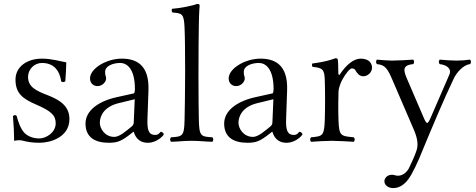

<svg xmlns="http://www.w3.org/2000/svg" viewBox="-20 -718 2427 979"><path d="M46 -126C50 -79 52 -40 52 0C62 -2 71 -3 76 -3C83 -3 88 -3 95 -1C121 6 147 10 182 10C235 10 334 -17 334 -111C334 -176 287 -208 222 -233C165 -255 123 -274 123 -326C123 -365 155 -397 194 -397C229 -397 280 -384 292 -303C298 -298 307 -298 313 -304C316 -338 317 -369 318 -400C288 -405 244 -419 194 -419C118 -419 59 -378 59 -312C59 -242 96 -214 164 -185C242 -151 264 -130 264 -89C264 -42 215 -12 180 -12C143 -12 117 -28 107 -38C84 -60 71 -103 65 -127C59 -133 52 -132 46 -126Z M662 -46C668 -26 683 10 734 10C781 10 815 -28 815 -33C815 -40 805 -46 801 -46C795 -46 792 -30 772 -30C735 -30 730 -60 732 -115L737 -257C742 -391 671 -419 601 -419C523 -419 439 -369 439 -318C439 -295 455 -279 477 -279C505 -279 521 -304 521 -316C521 -323 520 -329 518 -333C517 -336 516 -342 516 -352C516 -382 557 -397 593 -397C625 -397 668 -371 668 -263C668 -256 666 -243 663 -242L573 -222C480 -201 416 -153 416 -88C416 -15 468 10 535 10C579 10 599 1 641 -31L660 -46ZM667 -212 662 -95C662 -83 657 -77 649 -71C624 -51 590 -20 563 -20C515 -20 489 -62 489 -92C489 -130 514 -175 585 -192Z M921 -103C919 -24 910 -21 852 -18C846 -12 846 -1 852 5C892 4 916 0 957 0C998 0 1022 4 1063 5C1069 -1 1069 -12 1063 -18C1005 -21 996 -24 994 -103C993 -140 992 -233 992 -329C992 -440 993 -556 994 -599C995 -661 998 -689 998 -689C998 -696 994 -698 985 -698C961 -688 895 -676 857 -673C855 -665 854 -660 860 -654C910 -651 918 -646 921 -576C923 -538 924 -448 924 -355C924 -252 922 -145 921 -103Z M1369 -46C1375 -26 1390 10 1441 10C1488 10 1522 -28 1522 -33C1522 -40 1512 -46 1508 -46C1502 -46 1499 -30 1479 -30C1442 -30 1437 -60 1439 -115L1444 -257C1449 -391 1378 -419 1308 -419C1230 -419 1146 -369 1146 -318C1146 -295 1162 -279 1184 -279C1212 -279 1228 -304 1228 -316C1228 -323 1227 -329 1225 -333C1224 -336 1223 -342 1223 -352C1223 -382 1264 -397 1300 -397C1332 -397 1375 -371 1375 -263C1375 -256 1373 -243 1370 -242L1280 -222C1187 -201 1123 -153 1123 -88C1123 -15 1175 10 1242 10C1286 10 1306 1 1348 -31L1367 -46ZM1374 -212 1369 -95C1369 -83 1364 -77 1356 -71C1331 -51 1297 -20 1270 -20C1222 -20 1196 -62 1196 -92C1196 -130 1221 -175 1292 -192Z M1636 -312C1638 -261 1638 -155 1636 -104C1633 -25 1625 -23 1566 -18C1560 -12 1560 -1 1566 5C1596 3 1641 0 1671 0C1700 0 1751 3 1784 5C1790 -1 1790 -12 1784 -18C1717 -24 1709 -25 1706 -104C1704 -155 1705 -230 1706 -249C1707 -274 1719 -301 1729 -318C1738 -334 1762 -369 1773 -369C1780 -369 1788 -368 1792 -360C1799 -347 1812 -329 1832 -329C1855 -329 1877 -349 1877 -373C1877 -391 1866 -419 1819 -419C1783 -419 1745 -387 1713 -339C1707 -329 1705 -343 1705 -348C1705 -379 1704 -409 1702 -415C1701 -419 1698 -421 1690 -421C1663 -411 1638 -403 1572 -394C1570 -388 1570 -383 1574 -377C1625 -372 1634 -364 1636 -312Z M2077 173C2092 146 2105 119 2117 91C2193 -93 2243 -211 2294 -318C2307 -346 2342 -388 2377 -391C2383 -397 2383 -408 2377 -414C2353 -411 2332 -409 2309 -409C2287 -409 2253 -411 2222 -414C2216 -408 2216 -397 2222 -391C2252 -388 2286 -371 2271 -337L2176 -118C2160 -82 2156 -82 2140 -119L2055 -317C2038 -357 2029 -386 2087 -391C2093 -397 2093 -408 2087 -414C2057 -412 2007 -409 1979 -409C1959 -409 1921 -412 1902 -414C1896 -408 1896 -397 1902 -391C1944 -387 1956 -369 1982 -308L2090 -57C2111 -9 2113 25 2103 52C2092 84 2079 110 2065 140C2055 159 2034 178 2010 178C1997 178 1989 173 1979 173C1951 173 1940 194 1940 206C1940 226 1959 241 1985 241C2005 241 2043 234 2077 173Z"/></svg>

Font: Libertinus Serif Display
Style: Regular
Weight: 400
Designer: Philipp H. Poll, Khaled Hosny
Foundry: Caleb Maclennan
Version: Version 7.050;RELEASE